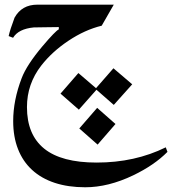

<svg xmlns="http://www.w3.org/2000/svg" viewBox="-20 -312 739 824"><path d="M698.7 339.8Q642.1 397 551.8 440.4Q444.8 491.7 345.7 491.7Q272.5 491.7 214.8 472.7Q157.2 453.6 117.7 417.2Q78.1 380.9 57.4 328.1Q36.6 275.4 36.6 207.5Q36.6 118.2 73.2 22.9Q94.7 -33.2 161.6 -112.8Q218.3 -179.7 232.4 -186V-195.8Q205.6 -195.3 178.7 -195.1Q151.9 -194.8 125 -194.3Q59.1 -188 36.1 -149.9L17.1 -157.2Q22.9 -184.1 42.5 -236.3Q73.7 -292 140.1 -292H468.3L416.5 -201.7Q344.2 -184.1 273.9 -137.2Q204.1 -90.8 157.2 -30.8Q95.7 48.3 95.7 147.5Q95.7 266.1 169.7 325.9Q243.7 385.7 394.5 385.7Q559.1 385.7 691.4 320.3ZM394 73.2 318.4 158.7 239.7 89.8 316.4 1.5 392.1 66.4 466.8 -19 547.4 49.8 468.3 138.2ZM475.6 220.2 398.9 308.6 320.3 239.3 397 150.9Z"/></svg>

Font: SakalBharati
Style: Regular
Weight: 400
Designer: CDAC GIST
Foundry: CDAC
Version: 13.02